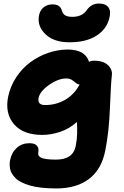

<svg xmlns="http://www.w3.org/2000/svg" viewBox="-20 -810 700 1086"><path d="M373 -570.8Q287.1 -570.8 240 -613.8Q192.9 -656.7 199.2 -713.9Q203.6 -748.5 224.6 -766.8Q245.6 -785.2 276.9 -785.2Q319.8 -785.2 329.1 -752Q334 -733.9 346.9 -724.4Q359.9 -714.8 389.2 -714.8Q443.8 -714.8 469.2 -751Q496.6 -790 538.1 -790Q578.6 -790 593.8 -767.6Q608.9 -745.1 598.1 -706.1Q582.5 -644 524.4 -607.4Q466.3 -570.8 373 -570.8ZM297.9 255.9Q252 255.9 213.6 251.5Q175.3 247.1 148.4 239Q121.6 231 101.1 220.7Q80.6 210.4 68.1 197.8Q55.7 185.1 47.6 172.1Q39.6 159.2 37.1 145Q34.7 130.9 34.7 119.1Q34.7 107.4 37.1 95.2Q46.4 51.3 75.7 25.6Q105 0 146 0Q177.7 0 189.5 14.9Q201.2 29.8 196.8 50.8Q194.8 60.5 197.3 67.4Q199.7 74.2 209.5 80.3Q219.2 86.4 241 89.6Q262.7 92.8 296.9 92.8Q393.1 92.8 408.2 16.1Q415.5 -19 416.3 -55.4Q417 -91.8 415 -120.1Q372.1 -81.5 320.1 -64.2Q268.1 -46.9 219.2 -46.9Q111.3 -46.9 59.3 -107.4Q7.3 -168 25.9 -262.2Q38.1 -321.8 71.5 -372.6Q105 -423.3 150.9 -457.5Q196.8 -491.7 252 -510.7Q307.1 -529.8 362.8 -529.8Q461.9 -529.8 483.9 -460Q493.7 -466.8 513.2 -466.8Q563.5 -466.8 590.1 -441.9Q616.7 -417 612.8 -384.8Q606.9 -335.9 601.8 -199.7Q596.7 -63.5 575.2 43Q553.7 149.4 482.9 202.6Q412.1 255.9 297.9 255.9ZM198.2 -255.9Q190.9 -215.8 234.9 -215.8Q297.4 -215.8 348.9 -245.8Q400.4 -275.9 430.2 -332Q418.5 -333 408.2 -341.8Q397.9 -350.6 385.7 -358.4Q373.5 -366.2 355 -366.2Q309.6 -366.2 257.6 -329.8Q205.6 -293.5 198.2 -255.9Z"/></svg>

Font: Shantell Sans Normal
Style: Italic
Weight: 800
Italic angle: -11.31°
Designer: Stephen Nixon, Anya Danilova, Shantell Martin
Foundry: Arrow Type
Version: Version 1.006;[559af2be0]